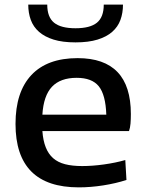

<svg xmlns="http://www.w3.org/2000/svg" viewBox="-20 -800 631 829"><path d="M320 9Q47 9 47 -265Q47 -403 115.5 -476Q184 -549 315 -549Q545 -549 545 -308Q545 -285 543.5 -266.5Q542 -248 537 -234H163Q166 -193 177.5 -164Q189 -135 209.5 -117Q230 -99 261 -91Q292 -83 335 -83Q379 -83 429 -90Q479 -97 521 -109L526 -23Q480 -8 425.5 0.5Q371 9 320 9ZM311 -464Q241 -464 204.5 -425.5Q168 -387 163 -305H439Q436 -391 406.5 -427.5Q377 -464 311 -464ZM306 -617Q250 -617 211.5 -629Q173 -641 148.5 -662.5Q124 -684 113 -714Q102 -744 102 -780H184Q184 -726 213.5 -702Q243 -678 306 -678Q369 -678 398.5 -702Q428 -726 428 -780H511Q511 -744 500 -714Q489 -684 464.5 -662.5Q440 -641 401 -629Q362 -617 306 -617Z"/></svg>

Font: Encode Sans Wide
Style: Medium
Weight: 500
Designer: Pablo Impallari, Andres Torresi
Foundry: Pablo Impallari, Andres Torresi
Version: Version 1.000; ttfautohint (v1.00) -l 8 -r 50 -G 200 -x 14 -